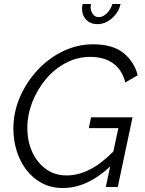

<svg xmlns="http://www.w3.org/2000/svg" viewBox="-20 -937 727 962"><path d="M295 5Q236 5 190 -19.5Q144 -44 112 -86Q80 -128 63.5 -181.5Q47 -235 47 -292Q47 -373 79 -448.5Q111 -524 167 -584.5Q223 -645 295 -680Q367 -715 447 -715Q544 -715 598 -672Q652 -629 670 -560L608 -524Q591 -589 545.5 -620.5Q500 -652 433 -652Q367 -652 309.5 -621.5Q252 -591 209 -539.5Q166 -488 141.5 -424.5Q117 -361 117 -296Q117 -231 141 -177Q165 -123 209.5 -90.5Q254 -58 314 -58Q371 -58 429 -87Q487 -116 548 -178L573 -295H425L436 -349H644L570 0H510L532 -103Q417 5 295 5ZM475 -851Q495 -851 515 -870Q535 -889 543 -917H584Q575 -875 541 -845.5Q507 -816 468 -816Q433 -816 412 -838Q391 -860 391 -894Q391 -905 394 -917H436Q434 -908 434 -902Q434 -881 445.5 -866Q457 -851 475 -851Z"/></svg>

Font: Raleway
Style: Italic
Weight: 400
Italic angle: -12°
Designer: Matt McInerney, Pablo Impallari, Rodrigo Fuenzalida
Foundry: Matt McInerney, Pablo Impallari, Rodrigo Fuenzalida
Version: Version 4.026